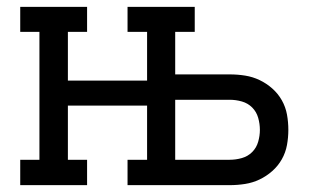

<svg xmlns="http://www.w3.org/2000/svg" viewBox="-20 -540 940 560"><path d="M234 0H39V-74H95V-447H39V-520H234V-447H178V-305H409V-447H352V-520H548V-447H491V-323H650Q673 -323 695 -319.5Q717 -316 737 -306.5Q757 -297 774 -282Q791 -267 802 -247.5Q813 -228 817 -206Q821 -184 821 -161Q821 -139 817 -117Q813 -95 802 -75.5Q791 -56 774 -41Q757 -26 737 -16.5Q717 -7 695 -3.5Q673 0 650 0H352V-74H409V-232H178V-74H234ZM650 -74Q668 -74 685.5 -79Q703 -84 715.5 -96.5Q728 -109 733 -126.5Q738 -144 738 -161Q738 -179 733 -196.5Q728 -214 715.5 -226.5Q703 -239 685.5 -244Q668 -249 650 -249H491V-74Z"/></svg>

Font: Iosevka Etoile
Style: Regular
Weight: 400
Designer: Belleve Invis
Foundry: Belleve Invis
Version: Version 33.2.4